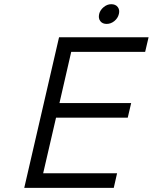

<svg xmlns="http://www.w3.org/2000/svg" viewBox="-20 -912 741 932"><path d="M266.6 -731H701.2L684.6 -660.2H325.7L268.6 -411.6H616.7L600.1 -340.8H252L189.5 -70.8H548.3L532.2 0H97.7ZM461.4 -844.2Q465.8 -862.8 482.9 -877.2Q500 -891.6 520 -891.6Q541 -891.6 551.5 -877.9Q562 -864.3 557.1 -844.2Q552.2 -823.7 535.2 -809.8Q518.1 -795.9 497.6 -795.9Q477.1 -795.9 466.8 -809.6Q456.5 -823.2 461.4 -844.2Z"/></svg>

Font: Glacial Indifference
Style: Italic
Weight: 400
Designer: Alfredo Marco Pradil
Foundry: Alfredo Marco Pradil
Version: Version 1.312